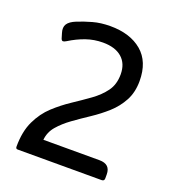

<svg xmlns="http://www.w3.org/2000/svg" viewBox="-109 -652 664 737"><g transform="rotate(20 223.0 -283.5)"><path d="M125 -69H354Q399 -69 399 -27V-11Q399 0 388 0H45Q37 0 37 -9Q37 -71 57.5 -114Q78 -157 110 -186.5Q142 -216 177.5 -239.5Q213 -263 245 -286Q277 -309 297.5 -337Q318 -365 318 -406Q318 -450 290.5 -474Q263 -498 213 -498Q177 -498 144 -486.5Q111 -475 79 -455Q71 -450 66 -450Q61 -450 58 -458L52 -478Q45 -500 54 -514Q63 -528 88 -538Q115 -549 147 -558Q179 -567 218 -567Q299 -567 347 -526.5Q395 -486 395 -407Q395 -361 376.5 -326.5Q358 -292 328.5 -265.5Q299 -239 265 -216.5Q231 -194 200.5 -172Q170 -150 149 -125.5Q128 -101 125 -69Z"/></g></svg>

Font: Zain
Style: Regular
Weight: 400
Designer: Zain,Boutros
Foundry: Mobile Telecommunications Company (Zain), 2024
Version: Version 1.51; ttfautohint (v1.8.4)